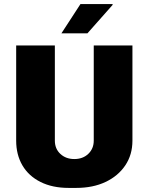

<svg xmlns="http://www.w3.org/2000/svg" viewBox="-20 -908 726 938"><path d="M315 10Q236 10 178 -19Q120 -48 89.5 -100Q59 -152 59 -221V-686H248V-221Q248 -181 275 -156Q302 -131 343 -131Q385 -131 411.5 -156.5Q438 -182 438 -221V-686H627V-221Q627 -152 592 -100Q557 -48 495.5 -19Q434 10 353 10ZM280 -745 373 -888H529L531 -885L407 -745Z"/></svg>

Font: Chivo Medium ExtraBold
Style: Regular
Weight: 800
Version: Version 2.002